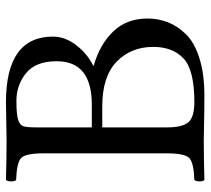

<svg xmlns="http://www.w3.org/2000/svg" viewBox="-50 -636 689 628"><g transform="rotate(-90 294.0 -322.5)"><path d="M190.9 -549.8V-366.2H265.1Q407.2 -366.2 407.2 -481Q407.2 -549.8 368.2 -581.3Q329.1 -612.8 277.8 -612.8Q233.9 -612.8 216.6 -607.4Q199.2 -602.1 195.1 -591.3Q190.9 -580.6 190.9 -549.8ZM190.9 -332V-118.2Q190.9 -70.3 207.5 -50.5Q224.1 -30.8 273.9 -30.8Q378.9 -30.8 416.5 -66.4Q454.1 -102.1 454.1 -165Q454.1 -238.3 405.5 -285.2Q356.9 -332 259.8 -332ZM147.9 -645Q166 -645 210.9 -646Q255.9 -647 272.9 -647Q487.8 -647 487.8 -493.2Q487.8 -454.1 460.4 -418Q433.1 -381.8 393.1 -361.8V-359.9Q462.9 -339.8 504.9 -295.9Q546.9 -252 546.9 -184.1Q546.9 -148.9 534.9 -117.9Q522.9 -86.9 496.1 -58.8Q469.2 -30.8 417.7 -14.4Q366.2 2 294.9 2Q247.1 2 204.1 1Q161.1 0 148.9 0Q97.2 0 19 2Q14.2 -2 14.2 -13.9Q14.2 -25.9 19 -30.8Q75.2 -32.7 90.6 -47.4Q106 -62 106 -122.1V-522.9Q106 -583 90.6 -597.4Q75.2 -611.8 19 -613.8Q14.2 -617.7 14.2 -629.9Q14.2 -642.1 19 -647Q97.2 -645 147.9 -645Z"/></g></svg>

Font: Linux Libertine O
Style: Regular
Weight: 400
Designer: Philipp H. Poll
Foundry: Philipp H. Poll
Version: Version 5.3.0